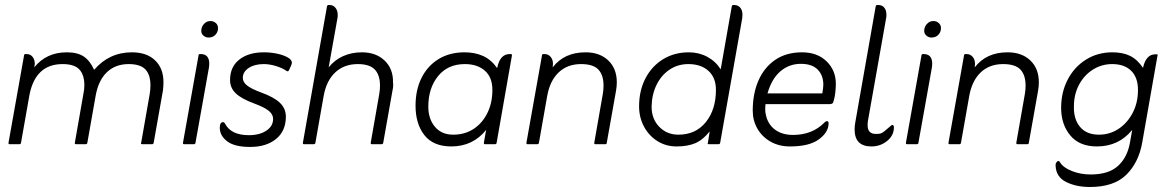

<svg xmlns="http://www.w3.org/2000/svg" viewBox="-20 -576 4688 767"><path d="M117 -307Q165 -367 247 -367Q290 -367 315 -350Q340 -333 356 -297Q416 -367 507 -367Q566 -367 599.5 -335Q633 -303 633 -248Q633 -240 632.5 -231.5Q632 -223 631 -215L594 -6Q593 0 588 0H548Q543 0 543 -4Q543 -4 543.5 -4.5Q544 -5 544 -6L578 -200Q581 -218 581 -235Q581 -277 561 -298.5Q541 -320 494 -320Q441 -320 407 -287.5Q373 -255 362 -193L329 -6Q328 0 323 0H283Q279 0 279 -3V-6L313 -200Q315 -209 316 -218Q317 -227 317 -235Q317 -277 297 -298.5Q277 -320 230 -320Q120 -320 97 -193L64 -6Q63 0 58 0H18Q14 0 14 -4V-6L76 -354Q76 -360 82 -360H87Q101 -360 110 -349Q119 -338 119 -321Q119 -317 117 -307Z M784 -453Q784 -468 794.5 -480Q805 -492 821 -492Q833 -492 842 -484Q851 -476 851 -464Q851 -448 840.5 -437Q830 -426 813 -426Q802 -426 793 -433.5Q784 -441 784 -453ZM715 0Q711 0 711 -4V-6L773 -354Q773 -360 779 -360H782Q816 -360 816 -321Q816 -318 815.5 -315Q815 -312 815 -308L761 -6Q760 0 755 0Z M1135 -297Q1133 -291 1129 -291Q1128 -291 1124 -293Q1109 -304 1083 -312Q1057 -320 1034 -320Q997 -320 973.5 -304.5Q950 -289 950 -265Q950 -248 967 -234.5Q984 -221 1022 -207Q1075 -188 1098.5 -165Q1122 -142 1122 -110Q1122 -53 1083 -21Q1044 11 979 11Q917 11 887.5 -11.5Q858 -34 858 -66Q858 -88 871 -88Q876 -88 879 -82Q903 -36 974 -36Q1017 -36 1044 -54Q1071 -72 1071 -101Q1071 -119 1054 -133Q1037 -147 997 -162Q945 -181 922 -203Q899 -225 899 -256Q899 -309 936 -338Q973 -367 1034 -367Q1062 -367 1087.5 -361.5Q1113 -356 1129.5 -346.5Q1146 -337 1146 -326Q1146 -323 1145 -320Q1144 -317 1142 -312Z M1293 -307Q1316 -336 1350 -351.5Q1384 -367 1426 -367Q1482 -367 1516.5 -334Q1551 -301 1550 -247Q1551 -239 1550.5 -231Q1550 -223 1548 -215L1511 -6Q1510 0 1505 0H1465Q1461 0 1461 -4V-6L1495 -200Q1498 -217 1498 -234Q1498 -276 1477.5 -298Q1457 -320 1409 -320Q1355 -320 1319.5 -287Q1284 -254 1273 -193L1240 -6Q1239 0 1234 0H1194Q1190 0 1190 -4V-6L1286 -549Q1287 -556 1292 -556H1297Q1311 -556 1320 -545Q1329 -534 1329 -517Q1329 -514 1329 -510.5Q1329 -507 1328 -503Z M1922 -57Q1869 9 1783 9Q1711 9 1675.5 -36Q1640 -81 1640 -154Q1640 -217 1664 -265Q1688 -313 1732 -340Q1776 -367 1836 -367Q1877 -367 1909.5 -352.5Q1942 -338 1966 -304Q1977 -360 2016 -360H2021Q2025 -360 2025 -357V-354L1964 -6Q1963 0 1958 0H1917Q1913 0 1913 -4V-6ZM1790 -38Q1837 -38 1872 -61Q1907 -84 1927 -124.5Q1947 -165 1947 -217Q1947 -267 1917 -293.5Q1887 -320 1837 -320Q1769 -320 1730 -272Q1691 -224 1691 -150Q1691 -101 1717.5 -69.5Q1744 -38 1790 -38Z M2188 -307Q2234 -367 2319 -367Q2376 -367 2410 -334.5Q2444 -302 2444 -247Q2444 -231 2441 -214L2404 -6Q2404 0 2398 0H2358Q2354 0 2354 -4V-6L2388 -200Q2391 -217 2391 -234Q2391 -276 2370.5 -298Q2350 -320 2301 -320Q2247 -320 2212 -287Q2177 -254 2166 -193L2133 -6Q2132 0 2127 0H2087Q2083 0 2083 -4V-6L2145 -354Q2145 -360 2151 -360H2156Q2170 -360 2179.5 -349Q2189 -338 2189 -321Q2189 -319 2188.5 -315.5Q2188 -312 2188 -307Z M2859 -299 2903 -549Q2904 -556 2909 -556H2913Q2928 -556 2937 -545.5Q2946 -535 2946 -517Q2946 -514 2945.5 -510.5Q2945 -507 2945 -503L2857 -6Q2856 0 2851 0H2811Q2807 0 2807 -3Q2807 -5 2808 -6L2815 -51Q2788 -17 2757.5 -4Q2727 9 2683 9Q2640 9 2606 -12.5Q2572 -34 2552.5 -70.5Q2533 -107 2533 -151Q2533 -214 2558.5 -263Q2584 -312 2629 -339.5Q2674 -367 2732 -367Q2772 -367 2805.5 -349Q2839 -331 2859 -299ZM2690 -38Q2759 -38 2799.5 -88Q2840 -138 2840 -217Q2840 -266 2810 -293Q2780 -320 2730 -320Q2688 -320 2655 -298Q2622 -276 2603 -237.5Q2584 -199 2583 -150Q2583 -101 2613.5 -69.5Q2644 -38 2690 -38Z M3038 -160Q3037 -153 3037 -146Q3037 -139 3037 -134Q3041 -88 3070.5 -62.5Q3100 -37 3148 -37Q3224 -37 3272 -85Q3278 -92 3284 -92Q3290 -92 3290 -83Q3290 -48 3251.5 -19.5Q3213 9 3136 9Q3092 9 3058.5 -10Q3025 -29 3006 -61.5Q2987 -94 2987 -134Q2987 -202 3010 -254.5Q3033 -307 3077 -337Q3121 -367 3184 -367Q3245 -367 3282 -331Q3319 -295 3319 -241Q3319 -227 3317 -207.5Q3315 -188 3311 -176Q3309 -166 3305.5 -163Q3302 -160 3294 -160ZM3046 -203H3265Q3269 -226 3269 -238Q3269 -275 3246.5 -298Q3224 -321 3179 -321Q3133 -321 3098 -291.5Q3063 -262 3046 -203Z M3447 -92Q3446 -88 3446 -82.5Q3446 -77 3446 -75Q3446 -41 3479 -41Q3491 -41 3497 -42.5Q3503 -44 3511.5 -50.5Q3520 -57 3537 -72Q3542 -77 3544 -77Q3551 -77 3551 -67Q3551 -35 3524 -13Q3497 9 3461 9Q3394 9 3394 -59Q3394 -74 3397 -89L3478 -549Q3479 -556 3484 -556H3489Q3504 -556 3512.5 -545.5Q3521 -535 3521 -518Q3521 -514 3521 -511Q3521 -508 3520 -504Z M3672 -453Q3672 -468 3682.5 -480Q3693 -492 3709 -492Q3721 -492 3730 -484Q3739 -476 3739 -464Q3739 -448 3728.5 -437Q3718 -426 3701 -426Q3690 -426 3681 -433.5Q3672 -441 3672 -453ZM3603 0Q3599 0 3599 -4V-6L3661 -354Q3661 -360 3667 -360H3670Q3704 -360 3704 -321Q3704 -318 3703.5 -315Q3703 -312 3703 -308L3649 -6Q3648 0 3643 0Z M3874 -307Q3920 -367 4005 -367Q4062 -367 4096 -334.5Q4130 -302 4130 -247Q4130 -231 4127 -214L4090 -6Q4090 0 4084 0H4044Q4040 0 4040 -4V-6L4074 -200Q4077 -217 4077 -234Q4077 -276 4056.5 -298Q4036 -320 3987 -320Q3933 -320 3898 -287Q3863 -254 3852 -193L3819 -6Q3818 0 3813 0H3773Q3769 0 3769 -4V-6L3831 -354Q3831 -360 3837 -360H3842Q3856 -360 3865.5 -349Q3875 -338 3875 -321Q3875 -319 3874.5 -315.5Q3874 -312 3874 -307Z M4503 -57Q4449 9 4362 9Q4292 9 4255.5 -35Q4219 -79 4219 -145Q4219 -208 4245.5 -258.5Q4272 -309 4318.5 -338Q4365 -367 4424 -367Q4465 -367 4494 -353Q4523 -339 4546 -305Q4558 -359 4595 -359H4600Q4605 -359 4605 -357Q4605 -356 4604.5 -355.5Q4604 -355 4604 -354L4543 -7Q4529 73 4479.5 122Q4430 171 4334 171Q4279 171 4239 151Q4199 131 4197 87Q4196 79 4200 73Q4204 67 4208 67Q4212 67 4215 73Q4228 94 4262.5 107.5Q4297 121 4337 121Q4409 121 4446.5 86.5Q4484 52 4494 -7ZM4370 -38Q4413 -38 4448 -61Q4483 -84 4504.5 -124.5Q4526 -165 4526 -217Q4526 -266 4499 -293Q4472 -320 4423 -320Q4381 -320 4346 -298Q4311 -276 4290.5 -237.5Q4270 -199 4270 -150Q4269 -99 4295 -68.5Q4321 -38 4370 -38Z"/></svg>

Font: Zain Light
Style: Italic
Weight: 300
Italic angle: -10°
Designer: Zain,Boutros
Foundry: Mobile Telecommunications Company (Zain), 2024
Version: Version 1.51; ttfautohint (v1.8.4)